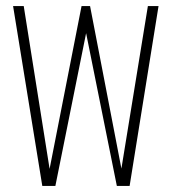

<svg xmlns="http://www.w3.org/2000/svg" viewBox="-20 -611 564 631"><path d="M119 0 23 -591H58L143 -56L248 -591H276L379 -57L466 -591H501L406 0H364L263 -502L162 0Z"/></svg>

Font: Alumni Sans Thin ExtraLight
Style: Regular
Weight: 250
Version: Version 1.018